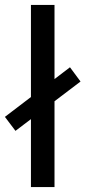

<svg xmlns="http://www.w3.org/2000/svg" viewBox="-27 -762 348 782"><path d="M99 -742H195V0H99ZM-7 -286 258 -488 301 -430 36 -229Z"/></svg>

Font: APTA Sans Medium
Style: Bold
Weight: 500
Version: Version 7.200